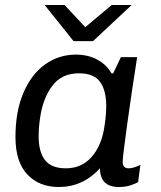

<svg xmlns="http://www.w3.org/2000/svg" viewBox="-20 -740 647 770"><path d="M427 -446H434L465 -511H530Q508 -371 490 -241Q472 -111 472 -90Q472 -65 496 -65Q507 -65 520.5 -69.5Q534 -74 543 -79L534 -10Q521 -2 501 4Q481 10 457 10Q381 10 381 -65Q312 10 216 10Q137 10 89.5 -40.5Q42 -91 42 -190Q42 -294 74.5 -369Q107 -444 162 -482.5Q217 -521 284 -521Q334 -521 371 -500.5Q408 -480 427 -446ZM141 -269Q135 -229 135 -193Q135 -131 160.5 -98Q186 -65 244 -65Q306 -65 345.5 -108.5Q385 -152 397 -222Q406 -272 406 -315Q406 -378 381 -412Q356 -446 297 -446Q227 -446 189.5 -395.5Q152 -345 141 -269ZM322 -631 428 -720H508L353 -575H275L159 -720H239Z"/></svg>

Font: Chivo
Style: Italic
Weight: 400
Italic angle: -8.05°
Designer: Hector Gatti
Foundry: Omnibus-Type
Version: Version 1.007